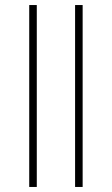

<svg xmlns="http://www.w3.org/2000/svg" viewBox="-20 -742 444 762"><path d="M96 0V-722H126V0ZM278 0V-722H308V0Z"/></svg>

Font: Source Sans 3 VF
Style: Regular
Weight: 200
Designer: Paul D. Hunt
Foundry: Adobe
Version: Version 3.046;hotconv 1.0.118;makeotfexe 2.5.65603